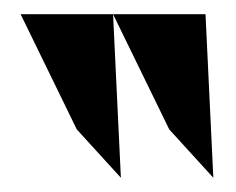

<svg xmlns="http://www.w3.org/2000/svg" viewBox="-20 -797 332 270"><path d="M9 -777 88 -615 150 -547 139 -777ZM139 -777 218 -615 280 -547 269 -777Z"/></svg>

Font: Charger Sport
Style: Blk
Weight: 900
Designer: Jasper
Foundry: Cannot Into Space Fonts
Version: Version 1.1